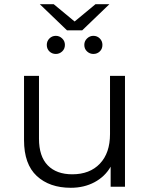

<svg xmlns="http://www.w3.org/2000/svg" viewBox="-20 -886 713 911"><path d="M316 5Q215 5 154.5 -51Q94 -107 94 -221V-526H165V-228Q165 -144 206.5 -101.5Q248 -59 323 -59Q406 -59 454 -109.5Q502 -160 502 -250V-526H573V0H505V-95Q478 -48 428.5 -21.5Q379 5 316 5ZM245 -630Q227 -630 214.5 -642Q202 -654 202 -673Q202 -691 214.5 -703.5Q227 -716 245 -716Q262 -716 275 -703.5Q288 -691 288 -673Q288 -654 275 -642Q262 -630 245 -630ZM423 -630Q406 -630 393 -642Q380 -654 380 -673Q380 -691 393 -703.5Q406 -716 423 -716Q441 -716 453.5 -703.5Q466 -691 466 -673Q466 -654 453.5 -642Q441 -630 423 -630ZM298 -742 169 -866H235L334 -784L433 -866H499L370 -742Z"/></svg>

Font: Montserrat
Style: Regular
Weight: 400
Designer: Julieta Ulanovsky
Foundry: Julieta Ulanovsky
Version: Version 9.000; ttfautohint (v1.8.4.7-5d5b)